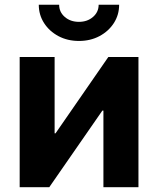

<svg xmlns="http://www.w3.org/2000/svg" viewBox="-20 -785 663 805"><path d="M560.5 0H413.6V-321.3H409.2L186.5 0H62.5V-545.9H209V-226.1H212.9L434.1 -545.9H560.5ZM311 -613.3Q263.2 -613.3 225.1 -633.5Q187 -653.8 164.8 -688.2Q142.6 -722.7 142.6 -765.1H228Q228 -734.4 251.7 -713.9Q275.4 -693.4 311 -693.4Q346.2 -693.4 369.9 -713.9Q393.6 -734.4 393.6 -765.1H479.5Q479.5 -722.7 457.3 -688.2Q435.1 -653.8 397 -633.5Q358.9 -613.3 311 -613.3Z"/></svg>

Font: Inter
Style: Bold
Weight: 700
Designer: Rasmus Andersson
Foundry: rsms
Version: Version 4.001;git-9221beed3